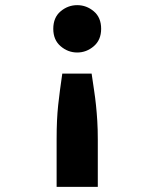

<svg xmlns="http://www.w3.org/2000/svg" viewBox="-20 -541 600 746"><path d="M200 185V1Q200 -40 201.5 -72Q203 -104 206 -132.5Q209 -161 213 -190.5Q217 -220 222 -255H336Q341 -220 345.5 -190.5Q350 -161 353 -132Q356 -103 358 -71Q360 -39 360 1V185ZM280 -337Q244 -337 215.5 -361.5Q187 -386 187 -429Q187 -473 215.5 -497Q244 -521 280 -521Q316 -521 344.5 -497Q373 -473 373 -429Q373 -386 344.5 -361.5Q316 -337 280 -337Z"/></svg>

Font: Ubuntu Sans Mono
Style: Bold
Weight: 700
Monospace: yes
Designer: Dalton Maag Ltd
Foundry: Dalton Maag Ltd
Version: Version 1.006